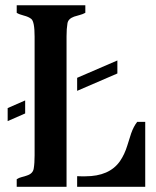

<svg xmlns="http://www.w3.org/2000/svg" viewBox="-20 -714 598 734"><path d="M9.3 -251V-300.8L76.2 -330.1V-280.3ZM43.9 0V-28.8Q52.7 -34.7 63.2 -37.1Q73.7 -39.6 83 -43Q106 -50.3 108.9 -69.8Q112.3 -89.4 112.3 -120.1V-574.2Q112.3 -631.3 99.6 -641.6Q89.4 -649.9 71 -654.5Q52.7 -659.2 43.9 -665V-693.8H306.2V-665Q295.4 -659.2 284.2 -656.5Q272.9 -653.8 263.2 -650.4Q240.2 -642.1 237.8 -624Q234.4 -604.5 234.4 -575.2V0ZM274.9 -40.5Q282.2 -40 290 -40H306.2Q397.9 -40 438.5 -97.7Q456.5 -124 466.8 -158Q477.1 -191.9 481.4 -204.1Q490.7 -230.5 504.4 -248H535.2V0H274.9ZM274.9 -366.7V-416.5L428.7 -482.9V-433.1Z"/></svg>

Font: Stardos Stencil
Style: Regular
Weight: 400
Version: Version 1.000